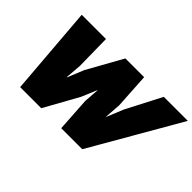

<svg xmlns="http://www.w3.org/2000/svg" viewBox="-91 -954 1277 1277"><g transform="rotate(45 548.0 -315.0)"><path d="M870.1 -629.9H1096.2L732.9 0H535.2L520 -241.2L527.8 -348.1H525.9L481 -241.2L347.2 0H148.9L98.1 -629.9H326.2L330.1 -380.9L320.8 -266.1H323.2L370.1 -380.9L508.8 -629.9H685.1L700.2 -380.9L691.9 -265.1H693.8L741.2 -380.9Z"/></g></svg>

Font: Sinkin Sans 900 X Black Italic
Style: Regular
Weight: 950
Italic angle: -112°
Designer: Keith Bates
Foundry: K-Type
Version: Sinkin Sans (version 1.0)  by Keith Bates   •   © 2014   www